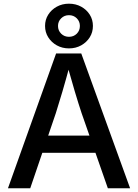

<svg xmlns="http://www.w3.org/2000/svg" viewBox="-20 -1016 745 1036"><path d="M22.9 0 282.7 -727.5H418.5L682.1 0H562L420.4 -405.3Q403.8 -455.1 384 -521.2Q364.3 -587.4 337.9 -681.2H361.3Q335.9 -586.9 316.2 -520Q296.4 -453.1 281.2 -405.3L143.1 0ZM164.1 -191.4V-284.2H541V-191.4ZM352.1 -754.9Q315.9 -754.9 286.6 -771.2Q257.3 -787.6 240.2 -814.9Q223.1 -842.3 223.1 -876Q223.1 -909.7 240.2 -936.8Q257.3 -963.9 286.6 -980Q315.9 -996.1 352.1 -996.1Q388.7 -996.1 418 -980Q447.3 -963.9 464.4 -936.8Q481.4 -909.7 481.4 -876Q481.4 -842.3 464.4 -814.9Q447.3 -787.6 418 -771.2Q388.7 -754.9 352.1 -754.9ZM352.1 -817.4Q377.4 -817.4 394.3 -834.2Q411.1 -851.1 411.1 -876Q411.1 -900.4 394.3 -917.2Q377.4 -934.1 352.1 -934.1Q327.1 -934.1 310.1 -917.2Q293 -900.4 293 -876Q293 -851.1 310.1 -834.2Q327.1 -817.4 352.1 -817.4Z"/></svg>

Font: Inter 16pt Medium
Style: Regular
Weight: 500
Version: Version 4.001;git-66647c0bb